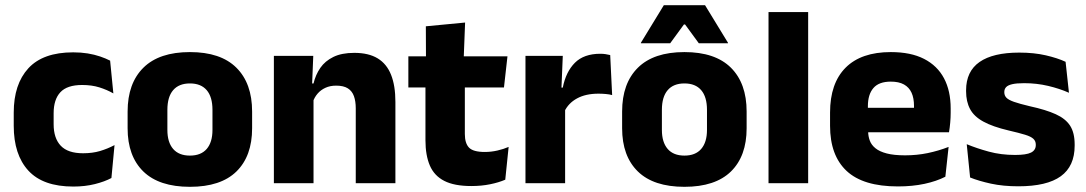

<svg xmlns="http://www.w3.org/2000/svg" viewBox="-20 -707 4190 741"><path d="M263 13Q146 13 89.5 -48.5Q33 -110 33 -221.5V-272.5Q33 -382 89.5 -443.5Q146 -505 262.5 -505Q292.5 -505 318.5 -500.8Q344.5 -496.5 366.5 -489Q388.5 -481.5 405 -473L417.5 -346.5Q393 -360.5 363.5 -369.8Q334 -379 297 -379Q239 -379 213 -351Q187 -323 187 -270V-227.5Q187 -173.5 214.5 -144.5Q242 -115.5 300.5 -115.5Q337 -115.5 366.2 -124.2Q395.5 -133 422 -147L410 -20Q384 -6 346 3.5Q308 13 263 13Z M713 14Q594 14 533.2 -45.2Q472.5 -104.5 472.5 -212V-276.5Q472.5 -385.5 533.5 -445.8Q594.5 -506 713 -506Q831.5 -506 892.2 -445.8Q953 -385.5 953 -276.5V-212Q953 -104.5 892.5 -45.2Q832 14 713 14ZM713 -106.5Q755.5 -106.5 777.8 -132.2Q800 -158 800 -205.5V-283Q800 -333 777.8 -359Q755.5 -385 713 -385Q670.5 -385 648.2 -359Q626 -333 626 -283V-205.5Q626 -158 648.2 -132.2Q670.5 -106.5 713 -106.5Z M1353 0V-289Q1353 -316 1346 -335.8Q1339 -355.5 1322.5 -366Q1306 -376.5 1277.5 -376.5Q1254 -376.5 1236 -368.2Q1218 -360 1205.8 -345.8Q1193.5 -331.5 1187.5 -313.5L1164 -385H1190Q1198 -418.5 1216.2 -445Q1234.5 -471.5 1266.5 -487.2Q1298.5 -503 1347.5 -503Q1402.5 -503 1437.5 -481.8Q1472.5 -460.5 1489.2 -418.5Q1506 -376.5 1506 -313.5V0ZM1037 0V-491.5H1189L1184 -368.5L1190 -354V0Z M1799 11Q1733.5 11 1694.8 -8.8Q1656 -28.5 1639 -68Q1622 -107.5 1622 -165.5V-440H1774V-190Q1774 -154 1790.2 -137.2Q1806.5 -120.5 1851 -120.5Q1875.5 -120.5 1899.5 -126Q1923.5 -131.5 1943 -140L1930 -13.5Q1904.5 -2.5 1871.2 4.2Q1838 11 1799 11ZM1556 -369.5V-489.5H1938.5L1925 -369.5ZM1624 -478.5 1623.5 -605.5 1775 -620 1769.5 -478.5Z M2158 -276 2116 -369H2152Q2164 -430 2198.8 -464.8Q2233.5 -499.5 2297 -499.5Q2308 -499.5 2317.2 -498Q2326.5 -496.5 2335 -494.5L2342.5 -340Q2332 -343 2318 -344.2Q2304 -345.5 2289.5 -345.5Q2240.5 -345.5 2207 -327.2Q2173.5 -309 2158 -276ZM2008 0V-491.5H2152L2145.5 -334.5L2161 -332.5V0Z M2621.5 14Q2502.5 14 2441.8 -45.2Q2381 -104.5 2381 -212V-276.5Q2381 -385.5 2442 -445.8Q2503 -506 2621.5 -506Q2740 -506 2800.8 -445.8Q2861.5 -385.5 2861.5 -276.5V-212Q2861.5 -104.5 2801 -45.2Q2740.5 14 2621.5 14ZM2621.5 -106.5Q2664 -106.5 2686.2 -132.2Q2708.5 -158 2708.5 -205.5V-283Q2708.5 -333 2686.2 -359Q2664 -385 2621.5 -385Q2579 -385 2556.8 -359Q2534.5 -333 2534.5 -283V-205.5Q2534.5 -158 2556.8 -132.2Q2579 -106.5 2621.5 -106.5ZM2542 -687H2701L2789.5 -542V-540H2677L2624 -612.5H2619.5L2566.5 -540H2453.5V-542Z M2946 0V-660.5H3099V0Z M3445.5 12.5Q3311.5 12.5 3247.5 -47.2Q3183.5 -107 3183.5 -221.5V-272.5Q3183.5 -385.5 3243.5 -445.8Q3303.5 -506 3418 -506Q3495 -506 3546.2 -479.8Q3597.5 -453.5 3623.2 -405Q3649 -356.5 3649 -288.5V-272Q3649 -253 3647.2 -233.2Q3645.5 -213.5 3642.5 -196.5H3504.5Q3506.5 -225.5 3507 -251.2Q3507.5 -277 3507.5 -298Q3507.5 -328.5 3498 -349.2Q3488.5 -370 3468.8 -381Q3449 -392 3418 -392Q3372 -392 3350.8 -367.2Q3329.5 -342.5 3329.5 -297V-252L3330.5 -235.5V-200.5Q3330.5 -181.5 3336.8 -164.5Q3343 -147.5 3358.8 -134.8Q3374.5 -122 3402.2 -114.8Q3430 -107.5 3473 -107.5Q3518.5 -107.5 3560.5 -116.2Q3602.5 -125 3641 -140L3628.5 -25Q3594.5 -7.5 3548 2.5Q3501.5 12.5 3445.5 12.5ZM3264.5 -196.5V-291H3611.5V-196.5Z M3910 12Q3851.5 12 3804.5 1.8Q3757.5 -8.5 3724 -22L3711 -150.5Q3749.5 -134.5 3796.2 -121.8Q3843 -109 3897.5 -109Q3941 -109 3959.2 -118.2Q3977.5 -127.5 3977.5 -147V-149Q3977.5 -162.5 3968.2 -171.2Q3959 -180 3936.2 -187Q3913.5 -194 3872.5 -203.5Q3811 -218 3775 -237.8Q3739 -257.5 3723.8 -286.2Q3708.5 -315 3708.5 -354.5V-358.5Q3708.5 -431.5 3760.5 -467.8Q3812.5 -504 3913.5 -504Q3970.5 -504 4016 -493.5Q4061.5 -483 4092.5 -468.5L4105.5 -349Q4069.5 -365 4025.2 -375.5Q3981 -386 3932.5 -386Q3903 -386 3886.2 -382Q3869.5 -378 3862.8 -370.5Q3856 -363 3856 -352V-350.5Q3856 -338.5 3864 -330Q3872 -321.5 3893.2 -314Q3914.5 -306.5 3954.5 -297Q4016.5 -283.5 4054.5 -266.2Q4092.5 -249 4110 -221.8Q4127.5 -194.5 4127.5 -149.5V-145Q4127.5 -65.5 4074 -26.8Q4020.5 12 3910 12Z"/></svg>

Font: Anek Latin Medium
Style: Bold
Weight: 700
Version: Version 1.003